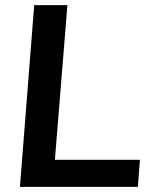

<svg xmlns="http://www.w3.org/2000/svg" viewBox="-20 -732 600 752"><path d="M58 0 114 -712H244L195 -106H528L520 0Z"/></svg>

Font: Muli
Style: Bold Italic
Weight: 700
Italic angle: -4.541°
Designer: Vernon Adams
Foundry: Vernon Adams
Version: Version 2.100; ttfautohint (v1.8.1.43-b0c9)